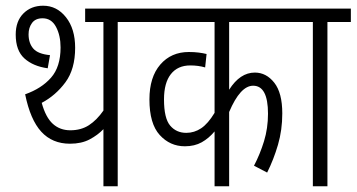

<svg xmlns="http://www.w3.org/2000/svg" viewBox="-20 -652 1248 672"><path d="M392 -575V0H342V-200Q322 -179 293.5 -164Q265 -149 225 -149Q163 -149 124.5 -191Q86 -233 68 -322Q125 -342 158.5 -380Q192 -418 192 -486Q192 -528 176 -558Q160 -588 129 -588Q104 -588 92 -571.5Q80 -555 80 -532Q80 -501 96.5 -482Q113 -463 155 -459L147 -413Q96 -420 65.5 -447.5Q35 -475 35 -531Q35 -578 62 -605Q89 -632 131 -632Q179 -632 211 -591.5Q243 -551 243 -485Q243 -410 209 -364Q175 -318 126 -292Q140 -241 165 -218.5Q190 -196 226 -196Q264 -196 291.5 -214Q319 -232 342 -265V-575H278V-622H475V-575Z M1017 -575H782V-338Q820 -398 872 -398Q912 -398 940 -362.5Q968 -327 968 -255Q968 -197 953 -145.5Q938 -94 915 -48L869 -72Q890 -112 904 -157.5Q918 -203 918 -254Q918 -352 866 -352Q821 -352 782 -260V0H731V-192Q711 -168 686 -154Q661 -140 627 -140Q575 -140 539 -179.5Q503 -219 503 -304Q503 -382 541 -426Q579 -470 641 -470Q660 -470 675.5 -468Q691 -466 703 -463L698 -416Q674 -423 646 -423Q602 -423 578 -392.5Q554 -362 554 -304Q554 -238 575.5 -212.5Q597 -187 632 -187Q660 -187 684 -203Q708 -219 731 -257V-575H463V-622H1017Z M1126 -575V0H1075V-575H1005V-622H1208V-575Z"/></svg>

Font: Noto Sans ExtraCondensed Light
Style: Italic
Weight: 300
Width: 2
Italic angle: -12°
Designer: Monotype Design Team
Foundry: Monotype Imaging Inc.
Version: Version 2.013; ttfautohint (v1.8.4.7-5d5b)